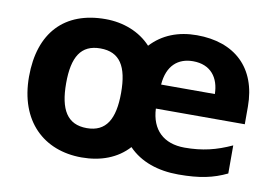

<svg xmlns="http://www.w3.org/2000/svg" viewBox="-65 -660 1108 774"><g transform="rotate(10 489.0 -273.0)"><path d="M683 -556C607 -556 543 -531 496 -480C450 -530 382 -556 309 -556C142 -556 45 -455 45 -274C45 -92 155 10 310 10C388 10 455 -15 501 -66C551 -14 623 10 706 10C793 10 848 -2 904 -29V-144C841 -115 785 -101 712 -101C626 -101 575 -150 571 -236H935V-308C935 -467 838 -556 683 -556ZM686 -450C759 -450 794 -401 795 -335H575C581 -414 625 -450 686 -450ZM309 -436C389 -436 422 -382 422 -274C422 -166 389 -110 310 -110C230 -110 197 -166 197 -274C197 -382 230 -436 309 -436Z"/></g></svg>

Font: Noto Sans Bassa Vah
Style: Bold
Weight: 700
Designer: Monotype Design Team
Foundry: Monotype Imaging Inc.
Version: Version 2.002